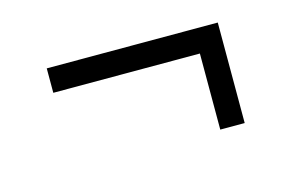

<svg xmlns="http://www.w3.org/2000/svg" viewBox="-41 -543 506 334"><g transform="rotate(-15 212.5 -376.5)"><path d="M322.5 -286V-423H58.5V-467H366.5V-286Z"/></g></svg>

Font: Big Shoulders Stencil Text Thin ExtraLight
Style: Regular
Weight: 250
Version: Version 2.001